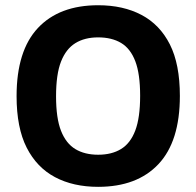

<svg xmlns="http://www.w3.org/2000/svg" viewBox="-20 -700 750 733"><path d="M354.7 13.3Q259.7 13.3 190 -23.7Q120.3 -60.7 81.8 -136.5Q43.3 -212.3 43.3 -333Q43.3 -506.3 124.8 -593.2Q206.3 -680 354.7 -680Q450.3 -680 520.3 -643Q590.3 -606 628.5 -530.5Q666.7 -455 666.7 -333.7Q666.7 -160.3 585 -73.5Q503.3 13.3 354.7 13.3ZM354.7 -109.3Q406.7 -109.3 442.3 -131.2Q478 -153 496.5 -201.8Q515 -250.7 515 -334.3Q515 -418 496.5 -466.3Q478 -514.7 442.3 -536Q406.7 -557.3 354.7 -557.3Q303.3 -557.3 267.7 -535.3Q232 -513.3 213 -465Q194 -416.7 194 -332.3Q194 -248.7 213 -200.5Q232 -152.3 267.7 -130.8Q303.3 -109.3 354.7 -109.3Z"/></svg>

Font: Vivano Light
Style: Regular
Weight: 300
Designer: Joe Prince, Josias Burgherr
Version: Version 2.064;September 19, 2022;FontCreator 14.0.0.2877 64-